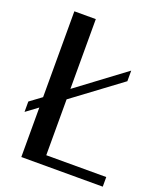

<svg xmlns="http://www.w3.org/2000/svg" viewBox="-135 -813 755 899"><g transform="rotate(20 242.5 -363.0)"><path d="M424.3 -556.2V-503.4L186 -326.2V-47.9H484.9V0H79.1V-246.6L21 -203.6V-255.4L79.1 -298.3V-726.1H186V-378.4Z"/></g></svg>

Font: Federov2
Style: Regular
Weight: 400
Designer: Olexa M. Volochay | Cyreal.org
Foundry: Olexa M. Volochay | Cyreal.org
Version: Version 1.000